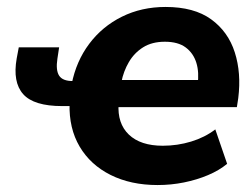

<svg xmlns="http://www.w3.org/2000/svg" viewBox="-20 -521 718 552"><path d="M433 11Q356 11 298 -18Q240 -47 209 -99.5Q178 -152 180 -223L189 -216H159Q77 -216 46.5 -250.5Q16 -285 28 -353L34 -385H150L145 -352Q140 -319 150 -303.5Q160 -288 189 -288H201L186 -279Q199 -345 236.5 -395Q274 -445 330.5 -473Q387 -501 456 -501Q538 -501 587 -465.5Q636 -430 655 -370.5Q674 -311 665 -239L661 -213H312L321 -223Q317 -166 350.5 -134Q384 -102 448 -102Q490 -102 529.5 -114Q569 -126 599 -149L633 -50Q610 -31 578 -17.5Q546 -4 509 3.5Q472 11 433 11ZM454 -401Q417 -401 391.5 -385Q366 -369 350.5 -342.5Q335 -316 329 -285L325 -291H564L548 -277Q553 -313 544.5 -340.5Q536 -368 514 -384.5Q492 -401 454 -401Z"/></svg>

Font: Nunito Sans 12pt ExtraBold
Style: Italic
Weight: 800
Italic angle: -9°
Designer: Vernon Adams
Foundry: Vernon Adams
Version: Version 3.101;gftools[0.9.27]